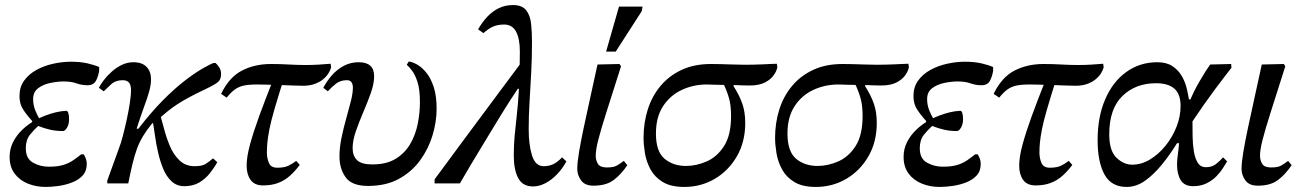

<svg xmlns="http://www.w3.org/2000/svg" viewBox="-20 -725 5160 759"><path d="M160 14Q123 14 90.5 1Q58 -12 38 -38.5Q18 -65 18 -105Q18 -136 31.5 -163Q45 -190 68.5 -212.5Q92 -235 122 -251Q140 -261 160 -268.5Q180 -276 200.5 -281Q221 -286 242 -287Q247 -287 250 -278.5Q253 -270 253 -253Q253 -234 245 -220.5Q237 -207 229 -207Q202 -207 179.5 -212Q157 -217 131 -227Q115 -213 98.5 -192.5Q82 -172 82 -139Q82 -98 110.5 -82Q139 -66 173 -66Q208 -66 230.5 -73Q253 -80 269.5 -91.5Q286 -103 301 -115H311Q316 -107 319.5 -97.5Q323 -88 323 -77Q323 -49 307 -31.5Q291 -14 265.5 -4Q240 6 212 10Q184 14 160 14ZM138 -253 107 -235V-247Q85 -271 71 -293Q57 -315 57 -345Q57 -381 75.5 -406.5Q94 -432 124 -448.5Q154 -465 190 -473Q226 -481 260 -481Q298 -481 326 -474.5Q354 -468 372 -460V-446Q369 -424 359.5 -406Q350 -388 326 -388Q303 -388 282.5 -395.5Q262 -403 232 -403Q207 -403 178.5 -397Q150 -391 130.5 -376Q111 -361 111 -333Q111 -310 119.5 -288.5Q128 -267 138 -253Z M487 0H404V-11L450 -138Q458 -158 466 -189Q474 -220 481.5 -254.5Q489 -289 493.5 -319.5Q498 -350 498 -367Q498 -389 490 -398.5Q482 -408 465 -408Q437 -408 419 -391.5Q401 -375 390 -364L371 -378Q378 -392 391 -409Q404 -426 422 -442Q440 -458 461.5 -468.5Q483 -479 507 -479Q542 -479 559.5 -460.5Q577 -442 577 -412Q577 -390 570 -364.5Q563 -339 550 -304Q537 -269 520 -216H527Q577 -281 623 -327.5Q669 -374 708.5 -404.5Q748 -435 778 -452.5Q808 -470 824 -476H832Q837 -472 845.5 -460.5Q854 -449 854 -432Q854 -411 841.5 -400.5Q829 -390 789 -371Q753 -354 728 -340.5Q703 -327 682 -313.5Q661 -300 639 -282Q617 -264 588 -238H582Q560 -211 545.5 -187Q531 -163 521.5 -137Q512 -111 504 -78Q496 -45 487 0ZM709 11Q679 11 658.5 -8Q638 -27 625.5 -57Q613 -87 605 -122Q597 -157 592.5 -190Q588 -223 584 -246L614 -269Q620 -249 628.5 -216Q637 -183 651 -149Q665 -115 689 -91.5Q713 -68 750 -68Q779 -68 793 -77Q807 -86 822 -99L839 -84Q827 -62 809.5 -40Q792 -18 767.5 -3.5Q743 11 709 11Z M1020 8Q986 8 970.5 -14Q955 -36 955 -70Q955 -105 968.5 -154.5Q982 -204 1005 -267Q1028 -330 1057 -403L1100 -408Q1078 -338 1064.5 -291.5Q1051 -245 1045 -214Q1039 -183 1037 -162Q1035 -141 1035 -122Q1035 -100 1043 -81Q1051 -62 1076 -62Q1105 -62 1121.5 -70.5Q1138 -79 1151 -89L1165 -73Q1147 -49 1126.5 -30.5Q1106 -12 1080 -2Q1054 8 1020 8ZM876 -339 854 -354Q886 -420 936.5 -446Q987 -472 1051 -472Q1087 -472 1122 -470Q1157 -468 1188 -468Q1214 -468 1239 -469.5Q1264 -471 1287 -473L1289 -459Q1286 -447 1278 -434.5Q1270 -422 1256.5 -411Q1243 -400 1223.5 -393Q1204 -386 1178 -386Q1165 -386 1138.5 -387Q1112 -388 1082.5 -389Q1053 -390 1029 -390.5Q1005 -391 997 -391Q963 -391 943 -386.5Q923 -382 908 -371Q893 -360 876 -339Z M1435 10Q1371 10 1346.5 -24Q1322 -58 1322 -106Q1322 -142 1330 -180.5Q1338 -219 1348.5 -256Q1359 -293 1367 -325Q1375 -357 1375 -378Q1375 -392 1369.5 -400Q1364 -408 1351 -408Q1326 -408 1308 -394Q1290 -380 1276 -364L1258 -378Q1273 -406 1293 -428.5Q1313 -451 1339.5 -465Q1366 -479 1398 -479Q1459 -479 1459 -424Q1459 -394 1446 -357.5Q1433 -321 1416.5 -282.5Q1400 -244 1387 -207Q1374 -170 1374 -139Q1374 -109 1391.5 -92Q1409 -75 1452 -75Q1508 -75 1544.5 -97.5Q1581 -120 1602 -156.5Q1623 -193 1631.5 -236Q1640 -279 1640 -321Q1640 -371 1630.5 -400.5Q1621 -430 1609 -445.5Q1597 -461 1588 -469L1596 -482Q1611 -480 1629.5 -469.5Q1648 -459 1665.5 -437.5Q1683 -416 1694.5 -381Q1706 -346 1706 -295Q1706 -244 1690 -190.5Q1674 -137 1641 -91.5Q1608 -46 1557 -18Q1506 10 1435 10Z M2087 12Q2046 12 2028.5 -21Q2011 -54 2011 -111Q2011 -152 2014.5 -189Q2018 -226 2023 -270Q2028 -314 2031.5 -374Q2035 -434 2035 -522Q2035 -572 2020 -600Q2005 -628 1973 -628Q1948 -628 1929.5 -620Q1911 -612 1891 -594L1870 -609Q1886 -637 1906 -658.5Q1926 -680 1951.5 -692.5Q1977 -705 2008 -705Q2044 -705 2060 -684.5Q2076 -664 2079.5 -631Q2083 -598 2083 -558Q2083 -497 2080 -439Q2077 -381 2073.5 -325Q2070 -269 2070 -214Q2070 -151 2083.5 -109.5Q2097 -68 2129 -68Q2149 -68 2166 -75.5Q2183 -83 2202 -103L2219 -87Q2204 -59 2182.5 -36.5Q2161 -14 2136.5 -1Q2112 12 2087 12ZM1798 0H1698V-16Q1751 -88 1811 -169Q1871 -250 1931 -330.5Q1991 -411 2043 -481L2049 -374H2027Q2018 -361 1997 -328.5Q1976 -296 1949.5 -252.5Q1923 -209 1894.5 -162Q1866 -115 1840.5 -72.5Q1815 -30 1798 0Z M2326 9Q2292 9 2277 -12Q2262 -33 2262 -57Q2262 -82 2269 -124Q2276 -166 2287.5 -220Q2299 -274 2313 -337.5Q2327 -401 2342 -470L2429 -472L2435 -463Q2398 -347 2376 -277.5Q2354 -208 2344.5 -170Q2335 -132 2335 -109Q2335 -92 2343.5 -77.5Q2352 -63 2379 -63Q2406 -63 2419.5 -71Q2433 -79 2446 -89L2460 -72Q2435 -35 2405.5 -13Q2376 9 2326 9ZM2414 -521H2376L2427 -699H2520L2517 -681Z M2685 14Q2632 14 2600 -5.5Q2568 -25 2551.5 -55.5Q2535 -86 2529.5 -119.5Q2524 -153 2524 -180Q2524 -239 2540.5 -291.5Q2557 -344 2590.5 -384.5Q2624 -425 2674 -448.5Q2724 -472 2791 -472Q2805 -472 2828.5 -471.5Q2852 -471 2878.5 -470Q2905 -469 2927 -469Q2944 -469 2960.5 -469.5Q2977 -470 2993 -470.5Q3009 -471 3023.5 -472Q3038 -473 3051 -473L3053 -459Q3050 -444 3038.5 -427.5Q3027 -411 3004 -399Q2981 -387 2943 -387Q2930 -387 2917 -387.5Q2904 -388 2889.5 -388.5Q2875 -389 2857 -389Q2832 -389 2807.5 -390Q2783 -391 2774 -391Q2721 -391 2675 -369.5Q2629 -348 2601 -305Q2573 -262 2573 -197Q2573 -126 2607 -97.5Q2641 -69 2692 -69Q2733 -69 2774 -87Q2815 -105 2842.5 -148Q2870 -191 2870 -267Q2870 -310 2861 -340Q2852 -370 2838 -398H2880V-384Q2902 -350 2914 -316.5Q2926 -283 2926 -239Q2926 -164 2893 -107Q2860 -50 2805.5 -18Q2751 14 2685 14Z M3205 14Q3152 14 3120 -5.5Q3088 -25 3071.5 -55.5Q3055 -86 3049.5 -119.5Q3044 -153 3044 -180Q3044 -239 3060.5 -291.5Q3077 -344 3110.5 -384.5Q3144 -425 3194 -448.5Q3244 -472 3311 -472Q3325 -472 3348.5 -471.5Q3372 -471 3398.5 -470Q3425 -469 3447 -469Q3464 -469 3480.5 -469.5Q3497 -470 3513 -470.5Q3529 -471 3543.5 -472Q3558 -473 3571 -473L3573 -459Q3570 -444 3558.5 -427.5Q3547 -411 3524 -399Q3501 -387 3463 -387Q3450 -387 3437 -387.5Q3424 -388 3409.5 -388.5Q3395 -389 3377 -389Q3352 -389 3327.5 -390Q3303 -391 3294 -391Q3241 -391 3195 -369.5Q3149 -348 3121 -305Q3093 -262 3093 -197Q3093 -126 3127 -97.5Q3161 -69 3212 -69Q3253 -69 3294 -87Q3335 -105 3362.5 -148Q3390 -191 3390 -267Q3390 -310 3381 -340Q3372 -370 3358 -398H3400V-384Q3422 -350 3434 -316.5Q3446 -283 3446 -239Q3446 -164 3413 -107Q3380 -50 3325.5 -18Q3271 14 3205 14Z M3694 14Q3657 14 3624.5 1Q3592 -12 3572 -38.5Q3552 -65 3552 -105Q3552 -136 3565.5 -163Q3579 -190 3602.5 -212.5Q3626 -235 3656 -251Q3674 -261 3694 -268.5Q3714 -276 3734.5 -281Q3755 -286 3776 -287Q3781 -287 3784 -278.5Q3787 -270 3787 -253Q3787 -234 3779 -220.5Q3771 -207 3763 -207Q3736 -207 3713.5 -212Q3691 -217 3665 -227Q3649 -213 3632.5 -192.5Q3616 -172 3616 -139Q3616 -98 3644.5 -82Q3673 -66 3707 -66Q3742 -66 3764.5 -73Q3787 -80 3803.5 -91.5Q3820 -103 3835 -115H3845Q3850 -107 3853.5 -97.5Q3857 -88 3857 -77Q3857 -49 3841 -31.5Q3825 -14 3799.5 -4Q3774 6 3746 10Q3718 14 3694 14ZM3672 -253 3641 -235V-247Q3619 -271 3605 -293Q3591 -315 3591 -345Q3591 -381 3609.5 -406.5Q3628 -432 3658 -448.5Q3688 -465 3724 -473Q3760 -481 3794 -481Q3832 -481 3860 -474.5Q3888 -468 3906 -460V-446Q3903 -424 3893.5 -406Q3884 -388 3860 -388Q3837 -388 3816.5 -395.5Q3796 -403 3766 -403Q3741 -403 3712.5 -397Q3684 -391 3664.5 -376Q3645 -361 3645 -333Q3645 -310 3653.5 -288.5Q3662 -267 3672 -253Z M4074 8Q4040 8 4024.5 -14Q4009 -36 4009 -70Q4009 -105 4022.5 -154.5Q4036 -204 4059 -267Q4082 -330 4111 -403L4154 -408Q4132 -338 4118.5 -291.5Q4105 -245 4099 -214Q4093 -183 4091 -162Q4089 -141 4089 -122Q4089 -100 4097 -81Q4105 -62 4130 -62Q4159 -62 4175.5 -70.5Q4192 -79 4205 -89L4219 -73Q4201 -49 4180.5 -30.5Q4160 -12 4134 -2Q4108 8 4074 8ZM3930 -339 3908 -354Q3940 -420 3990.5 -446Q4041 -472 4105 -472Q4141 -472 4176 -470Q4211 -468 4242 -468Q4268 -468 4293 -469.5Q4318 -471 4341 -473L4343 -459Q4340 -447 4332 -434.5Q4324 -422 4310.5 -411Q4297 -400 4277.5 -393Q4258 -386 4232 -386Q4219 -386 4192.5 -387Q4166 -388 4136.5 -389Q4107 -390 4083 -390.5Q4059 -391 4051 -391Q4017 -391 3997 -386.5Q3977 -382 3962 -371Q3947 -360 3930 -339Z M4434 14Q4373 14 4346 -35.5Q4319 -85 4319 -171Q4319 -263 4349 -332.5Q4379 -402 4432.5 -440.5Q4486 -479 4555 -479Q4591 -479 4614 -464Q4637 -449 4650.5 -426.5Q4664 -404 4670.5 -378.5Q4677 -353 4680 -332H4702L4694 -244Q4694 -217 4694.5 -185.5Q4695 -154 4699.5 -126.5Q4704 -99 4715 -81.5Q4726 -64 4747 -64Q4770 -64 4785.5 -75.5Q4801 -87 4815 -103L4831 -87Q4825 -78 4815 -61.5Q4805 -45 4789 -28.5Q4773 -12 4750 -0.5Q4727 11 4697 11Q4662 11 4647.5 -13Q4633 -37 4633 -74Q4633 -92 4636 -113Q4639 -134 4641 -159H4633Q4604 -112 4571.5 -72.5Q4539 -33 4505 -9.5Q4471 14 4434 14ZM4456 -74Q4492 -74 4526 -94.5Q4560 -115 4587.5 -149Q4615 -183 4631 -224Q4647 -265 4647 -306Q4647 -353 4622.5 -374.5Q4598 -396 4550 -396Q4469 -396 4417 -345.5Q4365 -295 4365 -194Q4365 -129 4393.5 -101.5Q4422 -74 4456 -74ZM4683 -228 4679 -315Q4697 -361 4722.5 -404.5Q4748 -448 4764 -470L4847 -472L4848 -457Q4840 -447 4822 -423.5Q4804 -400 4782 -370.5Q4760 -341 4739 -311Q4718 -281 4703 -258.5Q4688 -236 4683 -228Z M4952 9Q4918 9 4903 -12Q4888 -33 4888 -57Q4888 -82 4895 -124Q4902 -166 4913.5 -220Q4925 -274 4939 -337.5Q4953 -401 4968 -470L5055 -472L5061 -463Q5024 -347 5002 -277.5Q4980 -208 4970.5 -170Q4961 -132 4961 -109Q4961 -92 4969.5 -77.5Q4978 -63 5005 -63Q5032 -63 5045.5 -71Q5059 -79 5072 -89L5086 -72Q5061 -35 5031.5 -13Q5002 9 4952 9Z"/></svg>

Font: STIX Two Text
Style: Italic
Weight: 400
Italic angle: -12°
Designer: Ross Mills, John Hudson & Paul Hanslow, Tiro Typeworks Ltd; with prior portions MicroPress Inc. and Coen Hoffman, Elsevi
Foundry: Tiro Typeworks Ltd
Version: Version 2.13 b171